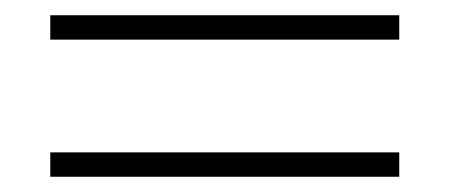

<svg xmlns="http://www.w3.org/2000/svg" viewBox="-20 -356 590 252"><path d="M46 -304V-336H504V-304ZM46 -124V-156H504V-124Z"/></svg>

Font: EauTestSC Light
Style: Regular
Weight: 300
Designer: Christian Thalmann (Catharsis Fonts)
Version: Version 0.001;PS 000.001;hotconv 1.0.88;makeotf.lib2.5.64775